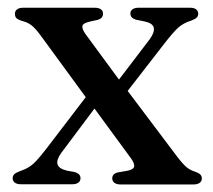

<svg xmlns="http://www.w3.org/2000/svg" viewBox="-20 -488 564 508"><path d="M221.5 -250 253 -231.5 142.5 -84Q129 -65.5 132 -53.8Q135 -42 157 -36.5L176.5 -33Q185.5 -30.5 189.2 -26.5Q193 -22.5 193 -16.5Q193 -9 187.2 -4.8Q181.5 -0.5 171.5 -0.5H35Q25 -0.5 19.2 -4.8Q13.5 -9 13.5 -16.5Q13.5 -22.5 17.5 -26.8Q21.5 -31 32.5 -35Q46 -39.5 56.2 -45.8Q66.5 -52 77.2 -63.8Q88 -75.5 103 -95ZM206.5 -397.5 308 -259.5 312.5 -254.5 448 -74.5Q464 -53.5 473.8 -45.5Q483.5 -37.5 497 -33.5Q506.5 -30 510.2 -26Q514 -22 514 -16Q514 -8.5 508.2 -4.2Q502.5 0 492.5 0H299Q288.5 0 282.8 -4.2Q277 -8.5 277 -16Q277 -22 280.5 -26Q284 -30 292.5 -32L313 -35.5Q332.5 -38.5 334.8 -46.8Q337 -55 325.5 -70.5L217 -218.5L212 -224L86.5 -395.5Q72 -415 61.8 -422.2Q51.5 -429.5 37 -433Q26.5 -436.5 23 -440.5Q19.5 -444.5 19.5 -451.5Q19.5 -459 25.2 -463.2Q31 -467.5 41 -467.5H231Q241 -467.5 246.8 -463.5Q252.5 -459.5 252.5 -452Q252.5 -446 249.5 -442Q246.5 -438 238.5 -435.5L218.5 -431Q199.5 -427 198 -419.2Q196.5 -411.5 206.5 -397.5ZM300 -224.5 268.5 -243 376 -384Q389.5 -402.5 386.8 -414.8Q384 -427 361.5 -431.5L341.5 -435.5Q332.5 -438 328.8 -442Q325 -446 325 -452Q325 -459.5 330.8 -463.5Q336.5 -467.5 346.5 -467.5H483.5Q493.5 -467.5 499 -463.2Q504.5 -459 504.5 -451.5Q504.5 -445.5 500.5 -441.5Q496.5 -437.5 486 -433.5Q465 -427 451.5 -414.8Q438 -402.5 415.5 -373.5Z"/></svg>

Font: Fraunces 24pt
Style: Regular
Weight: 400
Version: Version 1.000;[b76b70a41]